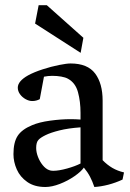

<svg xmlns="http://www.w3.org/2000/svg" viewBox="-20 -727 514 759"><path d="M106.4 -231.9Q134.8 -244.1 178 -250Q221.2 -255.9 259.3 -255.9Q279.3 -255.9 298.3 -254.4V-280.8Q298.3 -325.7 288.3 -362.5Q278.3 -399.4 249 -415.5Q238.8 -421.4 221.9 -424.3Q205.1 -427.2 186.5 -427.2Q169.9 -427.2 153.8 -423.8L137.2 -335Q123.5 -327.6 107.4 -327.6Q94.7 -327.6 81.3 -335Q67.9 -342.3 59.1 -354.5Q50.3 -366.7 50.3 -380.4Q50.3 -406.2 91.3 -429.2Q115.7 -442.4 149.2 -453.1Q182.6 -463.9 213.1 -470Q243.7 -476.1 258.8 -476.1Q326.2 -476.1 356 -436.5Q385.7 -397 385.7 -329.1V-93.8Q403.8 -75.2 424.3 -63.2Q444.8 -51.3 470.2 -45.4L464.4 -17.1Q437 -4.4 408 3.2Q378.9 10.7 353 12.2Q345.2 -10.7 335.7 -28.8Q326.2 -46.9 311.5 -64.5Q300.8 -48.8 274.4 -30.5Q248 -12.2 216.6 0Q185.1 12.2 159.2 12.2Q116.2 12.2 87.9 -7.6Q59.6 -27.3 46.4 -57.1Q33.2 -86.9 33.2 -117.7Q33.2 -164.6 49.8 -189.9Q66.4 -215.3 106.4 -231.9ZM190.4 -51.8Q212.4 -51.8 244.9 -60.8Q277.3 -69.8 298.3 -80.6V-223.6Q250 -220.2 214.8 -211.4Q179.7 -202.6 159.7 -192.6Q139.6 -182.6 132.3 -174.3Q123 -165 123 -142.1Q123 -125.5 130.1 -106.9Q137.2 -88.4 148.9 -74Q160.6 -59.6 173.8 -54.7Q180.2 -51.8 190.4 -51.8ZM118.7 -633.8 132.8 -706.5H165L309.6 -577.6L298.8 -518.1Z"/></svg>

Font: Vesper Libre
Style: Regular
Weight: 400
Designer: Robert Keller & Kimya Gandhi
Foundry: Mota Italic
Version: Version 1.058